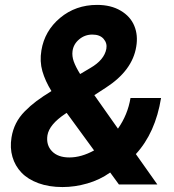

<svg xmlns="http://www.w3.org/2000/svg" viewBox="-20 -757 714 788"><path d="M236.5 10.7Q181.1 10.7 137.8 -5.1Q94.5 -21 68.2 -48.5Q41.9 -76 31.1 -113.1Q20.2 -150.2 27.3 -193.2Q32.3 -224.1 45.6 -250.5Q58.9 -277 81.7 -300.1Q104.4 -323.2 129.6 -342Q154.8 -360.8 191.1 -383.2Q165.5 -424.7 153.9 -465Q142.4 -505.3 149.9 -550.1Q163 -630.3 226.7 -683.6Q290.5 -736.9 378.6 -736.9Q435.4 -736.9 475.3 -713.2Q515.3 -689.6 531.2 -650.9Q547.2 -612.2 539.1 -565.3Q523.4 -467.7 414.8 -397.4L367.2 -366.5L464.1 -229Q504.3 -286.2 515.6 -354.8H641Q617.9 -212 537.6 -124.6L625.7 0H468L432.2 -49Q389.6 -18.8 338.4 -4.1Q287.3 10.7 236.5 10.7ZM366.1 -139.6 253.6 -293.7 248.6 -290.5Q182.2 -246.4 174.7 -201.7Q168.7 -161.9 193.2 -136.4Q217.7 -110.8 264.6 -110.8Q313.6 -110.8 366.1 -139.6ZM308.9 -453.1 350.9 -478Q408 -511 416.5 -556.8Q420.5 -579.9 405.2 -597.5Q389.9 -615.1 359 -615.1Q328.1 -615.1 304.9 -595.5Q281.6 -576 277.7 -547.6Q274.9 -526.6 282.8 -504.4Q290.8 -482.2 308.9 -453.1Z"/></svg>

Font: Karasuma Gothic
Style: Bold Italic
Weight: 700
Italic angle: 9.39998°
Designer: Rasmus Andersson / Ryoko Nishizuka
Foundry: Genbu
Version: Version 1.00